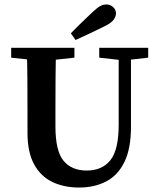

<svg xmlns="http://www.w3.org/2000/svg" viewBox="-20 -823 711 859"><path d="M334 16Q266 16 214 -9Q162 -34 132.5 -88Q103 -142 103 -229V-329Q103 -399 102.5 -469Q102 -539 100 -609H231Q229 -541 228.5 -470.5Q228 -400 228 -329V-258Q228 -147 264.5 -103.5Q301 -60 368 -60Q437 -60 474 -106.5Q511 -153 511 -265V-609H566V-256Q566 -159 537 -99Q508 -39 455.5 -11.5Q403 16 334 16ZM30 -565V-609H313V-565L184 -551H160ZM424 -565V-609H643V-565L546 -554H523ZM297 -674Q320 -698 344 -721Q368 -744 391 -766Q413 -787 427 -795Q441 -803 456 -803Q474 -803 486.5 -791Q499 -779 499 -763Q499 -750 489 -735.5Q479 -721 449 -706Q417 -690 384 -674.5Q351 -659 318 -644Z"/></svg>

Font: Lisu Bosa ExtraBold
Style: Regular
Weight: 800
Designer: David Morse, Annie Olsen, Victor Gaultney, Frank Grießhammer (Latin)
Foundry: SIL International
Version: Version 2.000